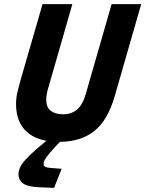

<svg xmlns="http://www.w3.org/2000/svg" viewBox="-20 -675 707 934"><path d="M397 -217 523 -655H667L538 -207Q504 -89 438 -37Q372 15 268 15Q165 15 111.5 -32.5Q58 -80 58 -170Q58 -198 65.5 -229.5Q73 -261 83 -296L187 -655H332L211 -234Q208 -222 206.5 -211Q205 -200 205 -189Q205 -153 227 -136Q249 -119 287 -119Q327 -119 354.5 -142Q382 -165 397 -217ZM70 172Q70 158 76.5 142Q83 126 101.5 104.5Q120 83 155.5 52Q191 21 249 -24L288 -2Q243 44 223 68Q203 92 197.5 103Q192 114 192 123Q192 132 199 136Q206 140 226 142L280 146L243 239L171 236Q115 234 92.5 217.5Q70 201 70 172Z"/></svg>

Font: Intel One Mono Light
Style: Italic
Weight: 300
Italic angle: -16°
Monospace: yes
Designer: Fred Shallcrass
Foundry: Frere-Jones Type LLC
Version: Version 1.004